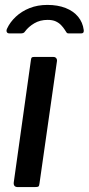

<svg xmlns="http://www.w3.org/2000/svg" viewBox="-20 -762 361 782"><path d="M141 -16Q140 -5 136.5 -2.5Q133 0 121 0H53Q43 0 39 -5Q35 -10 36 -19L106 -518Q107 -526 109.5 -528Q112 -530 118 -530H198Q205 -530 209 -525Q213 -520 212 -513ZM18 -626Q10 -626 7.5 -632Q5 -638 9 -646Q21 -672 44.5 -694Q68 -716 100.5 -729Q133 -742 173 -742Q215 -742 247 -729.5Q279 -717 298 -694Q317 -671 321 -640Q322 -635 320 -630.5Q318 -626 310 -626H259Q253 -626 250.5 -630.5Q248 -635 243 -642Q238 -650 229 -659.5Q220 -669 207 -675Q194 -681 174 -681Q143 -681 119.5 -667Q96 -653 82 -634Q79 -629 74.5 -627.5Q70 -626 66 -626Z"/></svg>

Font: Libre Franklin Medium
Style: Italic
Weight: 500
Italic angle: -8°
Designer: Pablo Impallari, Rodrigo Fuenzalida, Nhung Nguyen
Foundry: Impallari Type
Version: Version 3.000